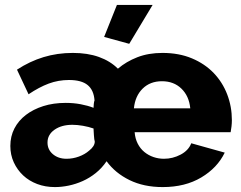

<svg xmlns="http://www.w3.org/2000/svg" viewBox="-20 -750 979 780"><path d="M505 -572 403 -600 455 -730H600ZM203 10Q164 10 131 -2.5Q98 -15 74 -37.5Q50 -60 36 -90.5Q22 -121 22 -157Q22 -196 38.5 -228Q55 -260 85 -283Q115 -306 156 -319Q197 -332 247 -332Q279 -332 308 -326.5Q337 -321 360 -312Q360 -317 361 -327.5Q362 -338 364 -342Q361 -384 336 -404.5Q311 -425 260 -425Q217 -425 178 -410.5Q139 -396 96 -367L49 -467Q101 -501 157 -518Q213 -535 276 -535Q336 -535 382 -518.5Q428 -502 459 -471Q493 -500 538 -517.5Q583 -535 640 -535Q707 -535 759.5 -513Q812 -491 848 -453.5Q884 -416 903 -366.5Q922 -317 922 -262Q922 -250 920.5 -236.5Q919 -223 917 -213H527Q529 -187 539.5 -166.5Q550 -146 566.5 -132.5Q583 -119 603.5 -112Q624 -105 646 -105Q682 -105 714 -122Q746 -139 757 -168L893 -130Q863 -68 797.5 -29Q732 10 641 10Q564 10 506 -18.5Q448 -47 413 -95Q394 -67 369 -47Q344 -27 316 -14.5Q288 -2 259 4Q230 10 203 10ZM250 -105Q276 -105 300.5 -114Q325 -123 342 -138Q365 -156 365 -175Q364 -177 363 -184.5Q362 -192 361.5 -201Q361 -210 360.5 -217.5Q360 -225 360 -228Q340 -235 317 -239Q294 -243 274 -243Q230 -243 201.5 -223Q173 -203 173 -171Q173 -142 195 -123.5Q217 -105 250 -105ZM753 -310Q748 -360 717 -390Q686 -420 638 -420Q590 -420 559.5 -390Q529 -360 524 -310Z"/></svg>

Font: Oxford Sans
Style: Regular
Weight: 800
Designer: Matt McInerney, Pablo Impallari, Rodrigo Fuenzalida
Foundry: Matt McInerney, Pablo Impallari, Rodrigo Fuenzalida
Version: Version 3.000g; ttfautohint (v1.5) -l 8 -r 28 -G 28 -x 14 -D